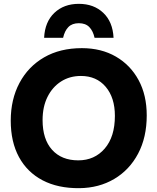

<svg xmlns="http://www.w3.org/2000/svg" viewBox="-20 -971 821 1001"><path d="M394 10Q282 11 202 -31Q122 -73 79 -152Q36 -231 36 -342Q36 -453 81.5 -538.5Q127 -624 210 -672Q293 -720 407 -720Q508 -720 584 -676Q660 -632 702.5 -553.5Q745 -475 745 -369Q745 -255 700 -170Q655 -85 575.5 -38Q496 9 394 10ZM388 -135Q473 -135 526 -196.5Q579 -258 579 -367Q579 -462 531 -518.5Q483 -575 402 -575Q343 -575 298 -546Q253 -517 227.5 -465.5Q202 -414 202 -345Q202 -245 251.5 -190Q301 -135 388 -135ZM473 -774Q465 -810 445.5 -830Q426 -850 391 -850Q356 -850 336.5 -830Q317 -810 309 -774H210Q214 -857 263.5 -904Q313 -951 391 -951Q469 -951 518.5 -904Q568 -857 572 -774Z"/></svg>

Font: Livvic
Style: Bold
Weight: 700
Designer: Jacques Le Bailly, Baron von Fonthausen
Version: Version 1.001; ttfautohint (v1.8.2)